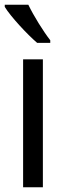

<svg xmlns="http://www.w3.org/2000/svg" viewBox="-26 -786 271 806"><path d="M93 -766H-6V-757C19 -716 89 -641 130 -606H185V-617C156 -654 115 -720 93 -766ZM154 0V-537H71V0Z"/></svg>

Font: Noto Sans Lao UI Cond
Style: Regular
Weight: 400
Width: 3
Designer: Monotype Design Team
Foundry: Monotype Imaging Inc.
Version: Version 2.000